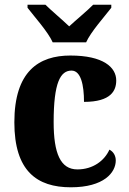

<svg xmlns="http://www.w3.org/2000/svg" viewBox="-20 -786 547 816"><path d="M204 -606H346C366 -651 424 -715 453 -753V-766H376C354 -743 303 -701 274 -674C246 -701 196 -743 173 -766H97V-753C126 -715 184 -651 204 -606ZM281 10C422 10 472 -53 472 -104C472 -123 463 -141 445 -150C424 -103 375 -66 309 -66C237 -66 208 -134 208 -267C208 -436 237 -486 284 -486C324 -486 337 -424 337 -353C453 -353 474 -402 474 -444C474 -500 419 -550 279 -550C145 -550 41 -483 41 -266C41 -59 137 10 281 10Z"/></svg>

Font: Noto Serif Georgian SemiCondensed ExtraBold
Style: Regular
Weight: 800
Width: 4
Designer: Monotype Design Team, Akaki Razmadze
Foundry: Google LLC
Version: Version 2.003